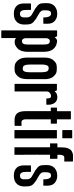

<svg xmlns="http://www.w3.org/2000/svg" viewBox="919 -1894 1185 3064"><g transform="rotate(90 1512.0 -362.5)"><path d="M372.1 -154.3Q372.1 -134.8 369.1 -118.2Q366.2 -100.6 360.4 -85.9Q354.5 -71.3 345.7 -57.6Q337.9 -43.9 326.2 -34.2Q315.4 -23.4 301.8 -14.6Q288.1 -6.8 272.5 -1Q257.8 3.9 239.3 6.8Q221.7 9.8 202.1 9.8Q178.7 9.8 158.2 6.8Q138.7 3.9 122.1 -2.9Q106.4 -9.8 93.8 -18.6Q81.1 -27.3 71.3 -38.1Q61.5 -48.8 54.7 -60.5Q47.9 -73.2 44.9 -86.9Q41 -100.6 38.1 -114.3Q36.1 -127.9 36.1 -141.6Q36.1 -180.7 36.1 -258.8Q36.1 -260.7 38.1 -262.7Q39.1 -263.7 41 -263.7Q72.3 -263.7 133.8 -263.7Q135.7 -263.7 136.7 -262.7Q138.7 -260.7 138.7 -258.8Q138.7 -251 138.7 -233.4Q138.7 -219.7 139.6 -190.4Q139.6 -160.2 141.6 -149.4Q142.6 -139.6 145.5 -130.9Q148.4 -122.1 152.3 -115.2Q156.2 -108.4 161.1 -102.5Q165 -97.7 171.9 -94.7Q177.7 -90.8 184.6 -89.8Q192.4 -87.9 201.2 -87.9Q214.8 -87.9 225.6 -91.8Q236.3 -95.7 243.2 -102.5Q250 -110.4 253.9 -121.1Q257.8 -131.8 257.8 -146.5Q257.8 -149.4 257.8 -152.3Q257.8 -156.2 257.8 -161.1Q257.8 -171.9 257.8 -186.5Q257.8 -200.2 257.8 -208Q256.8 -222.7 248 -242.2Q238.3 -261.7 217.8 -274.4Q188.5 -293.9 156.2 -310.5Q124 -328.1 123 -328.1Q88.9 -352.5 70.3 -368.2Q51.8 -383.8 42 -405.3Q33.2 -424.8 32.2 -457Q30.3 -489.3 30.3 -512.7Q30.3 -514.6 30.3 -517.6Q30.3 -537.1 33.2 -553.7Q36.1 -571.3 42 -586.9Q48.8 -601.6 56.6 -615.2Q65.4 -627.9 76.2 -638.7Q87.9 -649.4 101.6 -657.2Q114.3 -666 130.9 -671.9Q145.5 -676.8 163.1 -679.7Q180.7 -682.6 200.2 -682.6Q225.6 -682.6 241.2 -679.7Q256.8 -675.8 273.4 -668.9Q289.1 -662.1 301.8 -653.3Q314.5 -644.5 324.2 -633.8Q334 -623 340.8 -611.3Q347.7 -598.6 351.6 -585Q355.5 -571.3 357.4 -557.6Q359.4 -543.9 359.4 -530.3Q359.4 -508.8 359.4 -465.8Q359.4 -463.9 358.4 -461.9Q356.4 -460.9 354.5 -460.9Q324.2 -460.9 262.7 -460.9Q259.8 -460.9 258.8 -461.9Q257.8 -463.9 257.8 -465.8Q257.8 -474.6 257.8 -491.2Q257.8 -501 256.8 -504.9Q255.9 -508.8 255.9 -512.7Q254.9 -514.6 254.9 -516.6Q253.9 -518.6 253.9 -521.5Q252 -532.2 249 -541Q246.1 -549.8 242.2 -556.6Q238.3 -563.5 234.4 -568.4Q229.5 -574.2 223.6 -577.1Q221.7 -577.1 219.7 -579.1Q214.8 -582 211.9 -583Q209 -584 202.1 -584Q187.5 -584 178.7 -581.1Q169.9 -579.1 163.1 -572.3Q156.2 -563.5 151.4 -550.8Q146.5 -538.1 146.5 -524.4Q146.5 -523.4 145.5 -519.5Q145.5 -516.6 145.5 -511.7Q144.5 -499 144.5 -480.5Q144.5 -461.9 146.5 -451.2Q149.4 -435.5 159.2 -424.8Q168.9 -413.1 175.8 -407.2Q175.8 -406.2 176.8 -406.2Q178.7 -404.3 214.8 -382.8Q250 -362.3 280.3 -344.7Q313.5 -321.3 332 -303.7Q349.6 -287.1 359.4 -264.6Q368.2 -246.1 370.1 -215.8Q372.1 -184.6 372.1 -154.3Z M807.6 -225.6Q807.6 -225.6 807.6 -225.6Q807.6 -224.6 807.6 -224.6Q807.6 -207 806.6 -190.4Q805.7 -173.8 803.7 -160.2Q798.8 -128.9 793.9 -116.2Q790 -102.5 782.2 -88.9Q775.4 -74.2 766.6 -63.5Q756.8 -52.7 748 -44.9Q738.3 -36.1 727.5 -29.3Q717.8 -22.5 708 -17.6Q705.1 -16.6 702.1 -14.6Q700.2 -13.7 697.3 -12.7Q693.4 -10.7 688.5 -8.8Q684.6 -6.8 676.8 -5.9Q665 -3.9 653.3 -3.9Q641.6 -2.9 630.9 -4.9Q618.2 -5.9 607.4 -11.7Q597.7 -16.6 587.9 -26.4Q587.9 50.8 587.9 205.1Q587.9 207 585.9 209Q585 210 583 210Q544.9 210 470.7 210Q468.8 210 466.8 209Q465.8 207 465.8 205.1Q465.8 94.7 465.8 -126Q465.8 -308.6 465.8 -675.8Q465.8 -677.7 466.8 -679.7Q468.8 -680.7 470.7 -680.7Q499 -680.7 556.6 -680.7Q558.6 -680.7 559.6 -679.7Q560.5 -679.7 560.5 -677.7Q566.4 -666 576.2 -642.6Q589.8 -661.1 604.5 -670.9Q619.1 -680.7 635.7 -680.7Q641.6 -680.7 645.5 -679.7Q649.4 -679.7 654.3 -677.7Q656.2 -677.7 658.2 -677.7Q660.2 -676.8 663.1 -676.8Q672.9 -674.8 682.6 -671.9Q693.4 -668.9 704.1 -665Q710 -662.1 714.8 -659.2Q720.7 -655.3 726.6 -651.4Q731.4 -648.4 737.3 -644.5Q742.2 -640.6 748 -635.7Q756.8 -627.9 765.6 -617.2Q775.4 -606.4 782.2 -591.8Q790 -577.1 793.9 -564.5Q798.8 -551.8 803.7 -521.5Q806.6 -503.9 806.6 -483.4Q807.6 -462.9 807.6 -439.5Q807.6 -438.5 807.6 -436.5Q807.6 -366.2 807.6 -225.6ZM691.4 -451.2Q691.4 -467.8 690.4 -482.4Q690.4 -496.1 688.5 -507.8Q687.5 -518.6 684.6 -527.3Q682.6 -536.1 678.7 -543Q674.8 -548.8 670.9 -552.7Q667 -557.6 661.1 -559.6Q656.2 -561.5 649.4 -563.5Q643.6 -564.5 635.7 -564.5Q630.9 -564.5 627 -563.5Q622.1 -563.5 617.2 -560.5Q614.3 -558.6 609.4 -554.7Q605.5 -550.8 602.5 -546.9Q599.6 -542 596.7 -536.1Q593.8 -529.3 591.8 -521.5Q590.8 -518.6 590.8 -516.6Q590.8 -513.7 589.8 -510.7Q589.8 -398.4 589.8 -172.9Q589.8 -170.9 589.8 -168Q590.8 -165 591.8 -163.1Q593.8 -155.3 596.7 -148.4Q598.6 -142.6 602.5 -137.7Q605.5 -132.8 609.4 -128.9Q613.3 -126 617.2 -124Q622.1 -121.1 627 -121.1Q630.9 -120.1 635.7 -120.1Q643.6 -120.1 649.4 -121.1Q656.2 -122.1 661.1 -125Q667 -127 670.9 -131.8Q675.8 -135.7 678.7 -141.6Q682.6 -147.5 684.6 -156.2Q687.5 -165 688.5 -175.8Q690.4 -186.5 690.4 -201.2Q691.4 -214.8 691.4 -231.4Q691.4 -304.7 691.4 -451.2Z M1243.2 -474.6Q1243.2 -384.8 1243.2 -203.1Q1243.2 -152.3 1231.4 -114.3Q1219.7 -77.1 1196.3 -51.8Q1171.9 -26.4 1149.4 -14.6Q1126 -2 1083 -2Q1082 -2 1080.1 -2Q1077.1 -2 1076.2 -2Q1075.2 -2 1073.2 -2Q1069.3 -2 1065.4 -2Q1062.5 -2 1059.6 -2Q1017.6 -2 994.1 -13.7Q970.7 -25.4 946.3 -51.8Q929.7 -69.3 918.9 -93.8Q907.2 -118.2 903.3 -150.4Q900.4 -163.1 900.4 -176.8Q899.4 -189.5 899.4 -204.1Q899.4 -294.9 899.4 -476.6Q899.4 -527.3 911.1 -565.4Q922.9 -603.5 946.3 -627Q970.7 -652.3 994.1 -665Q1016.6 -675.8 1055.7 -675.8Q1058.6 -675.8 1061.5 -675.8Q1062.5 -675.8 1064.5 -675.8Q1066.4 -675.8 1068.4 -675.8Q1069.3 -675.8 1071.3 -675.8Q1075.2 -675.8 1078.1 -675.8Q1082 -675.8 1085 -675.8Q1127 -675.8 1150.4 -664.1Q1173.8 -652.3 1198.2 -626Q1214.8 -608.4 1225.6 -584Q1236.3 -559.6 1241.2 -528.3Q1242.2 -515.6 1243.2 -502Q1244.1 -497.1 1244.1 -491.2Q1244.1 -483.4 1243.2 -474.6ZM1133.8 -416Q1133.8 -435.5 1132.8 -451.2Q1131.8 -467.8 1129.9 -480.5Q1128.9 -493.2 1126 -502.9Q1123 -512.7 1119.1 -520.5Q1115.2 -527.3 1110.4 -532.2Q1105.5 -538.1 1100.6 -540Q1088.9 -544.9 1080.1 -545.9Q1071.3 -545.9 1064.5 -545.9Q1061.5 -545.9 1059.6 -545.9Q1057.6 -545.9 1055.7 -545.9Q1052.7 -544.9 1049.8 -543.9Q1046.9 -543.9 1043.9 -542Q1038.1 -539.1 1033.2 -534.2Q1029.3 -528.3 1025.4 -522.5Q1021.5 -514.6 1018.6 -504.9Q1015.6 -495.1 1013.7 -483.4Q1011.7 -470.7 1010.7 -455.1Q1009.8 -438.5 1009.8 -419.9Q1009.8 -367.2 1009.8 -261.7Q1009.8 -243.2 1011.7 -226.6Q1012.7 -210.9 1013.7 -198.2Q1015.6 -185.5 1018.6 -175.8Q1021.5 -166 1025.4 -158.2Q1029.3 -151.4 1033.2 -146.5Q1038.1 -140.6 1043.9 -137.7Q1047.9 -135.7 1057.6 -134.8Q1068.4 -132.8 1077.1 -131.8Q1078.1 -131.8 1080.1 -132.8Q1082 -132.8 1084 -132.8Q1087.9 -133.8 1092.8 -134.8Q1098.6 -135.7 1100.6 -135.7Q1106.4 -138.7 1110.4 -144.5Q1115.2 -149.4 1119.1 -156.2Q1123 -163.1 1126 -172.9Q1128.9 -182.6 1129.9 -195.3Q1132.8 -207 1132.8 -223.6Q1133.8 -239.3 1133.8 -257.8Q1133.8 -310.5 1133.8 -416Z M1652.3 -513.7Q1652.3 -511.7 1650.4 -510.7Q1649.4 -508.8 1646.5 -508.8Q1617.2 -508.8 1556.6 -508.8Q1554.7 -508.8 1553.7 -510.7Q1551.8 -511.7 1551.8 -513.7Q1551.8 -535.2 1548.8 -549.8Q1545.9 -564.5 1540 -572.3Q1534.2 -579.1 1528.3 -582Q1522.5 -585 1502 -583Q1484.4 -581.1 1462.9 -564.5Q1440.4 -547.9 1440.4 -511.7Q1440.4 -343.8 1440.4 -6.8Q1440.4 -4.9 1439.5 -2.9Q1438.5 -2 1435.5 -2Q1398.4 -2 1324.2 -2Q1321.3 -2 1320.3 -2.9Q1319.3 -4.9 1319.3 -6.8Q1319.3 -90.8 1319.3 -257.8Q1319.3 -396.5 1319.3 -673.8Q1319.3 -675.8 1320.3 -677.7Q1321.3 -679.7 1324.2 -677.7Q1355.5 -677.7 1418 -677.7Q1418.9 -677.7 1420.9 -676.8Q1421.9 -676.8 1422.9 -674.8Q1427.7 -664.1 1438.5 -640.6Q1445.3 -651.4 1457 -662.1Q1467.8 -671.9 1488.3 -677.7Q1508.8 -683.6 1523.4 -684.6Q1526.4 -684.6 1530.3 -684.6Q1543 -684.6 1558.6 -681.6Q1584 -677.7 1605.5 -659.2Q1626 -640.6 1633.8 -623Q1645.5 -595.7 1649.4 -575.2Q1652.3 -560.5 1652.3 -535.2Q1652.3 -525.4 1652.3 -513.7Z M1989.3 -108.4Q1989.3 -75.2 1989.3 -7.8Q1989.3 -4.9 1987.3 -3.9Q1986.3 -2.9 1983.4 -2.9Q1983.4 -2.9 1945.3 -2Q1907.2 -2 1903.3 -2Q1887.7 -2 1873 -2.9Q1858.4 -4.9 1844.7 -8.8Q1831.1 -11.7 1819.3 -18.6Q1807.6 -25.4 1796.9 -35.2Q1786.1 -44.9 1778.3 -59.6Q1770.5 -73.2 1764.6 -90.8Q1759.8 -107.4 1756.8 -129.9Q1753.9 -152.3 1753.9 -180.7Q1753.9 -313.5 1753.9 -580.1Q1736.3 -580.1 1702.1 -580.1Q1699.2 -580.1 1698.2 -582Q1697.3 -583 1697.3 -586.9Q1697.3 -615.2 1697.3 -673.8Q1697.3 -675.8 1698.2 -676.8Q1699.2 -678.7 1702.1 -678.7Q1719.7 -678.7 1754.9 -678.7Q1754.9 -751 1754.9 -895.5Q1754.9 -897.5 1755.9 -899.4Q1757.8 -900.4 1759.8 -900.4Q1799.8 -900.4 1879.9 -900.4Q1881.8 -900.4 1883.8 -899.4Q1884.8 -897.5 1884.8 -895.5Q1884.8 -823.2 1884.8 -677.7Q1906.2 -677.7 1949.2 -677.7Q1951.2 -677.7 1952.1 -675.8Q1954.1 -674.8 1954.1 -672.9Q1954.1 -643.6 1954.1 -585.9Q1954.1 -583 1952.1 -582Q1951.2 -580.1 1949.2 -580.1Q1927.7 -580.1 1884.8 -580.1Q1884.8 -447.3 1884.8 -180.7Q1884.8 -169.9 1885.7 -161.1Q1887.7 -152.3 1889.6 -145.5Q1891.6 -138.7 1895.5 -132.8Q1898.4 -127 1901.4 -123Q1905.3 -120.1 1909.2 -118.2Q1914.1 -116.2 1918.9 -113.3Q1922.9 -112.3 1943.4 -112.3Q1963.9 -112.3 1985.4 -113.3Q1987.3 -114.3 1988.3 -113.3Q1989.3 -113.3 1990.2 -112.3Q1990.2 -111.3 1990.2 -111.3Q1990.2 -110.4 1989.3 -108.4Z M2056.6 -768.6Q2056.6 -818.4 2056.6 -917Q2056.6 -918.9 2058.6 -920.9Q2060.5 -921.9 2063.5 -921.9Q2103.5 -921.9 2182.6 -921.9Q2185.5 -921.9 2186.5 -920.9Q2187.5 -919.9 2187.5 -918Q2187.5 -918 2187.5 -917Q2187.5 -867.2 2187.5 -768.6Q2187.5 -766.6 2185.5 -765.6Q2184.6 -763.7 2181.6 -763.7Q2141.6 -763.7 2062.5 -763.7Q2059.6 -763.7 2058.6 -765.6Q2056.6 -766.6 2056.6 -768.6ZM2189.5 -671.9Q2189.5 -587.9 2189.5 -420.9Q2189.5 -282.2 2189.5 -4.9Q2189.5 -2.9 2187.5 -1Q2186.5 0 2183.6 0Q2143.6 0 2061.5 0Q2058.6 0 2057.6 -1Q2055.7 -2.9 2055.7 -4.9Q2055.7 -88.9 2055.7 -255.9Q2055.7 -394.5 2055.7 -671.9Q2055.7 -673.8 2057.6 -675.8Q2058.6 -677.7 2061.5 -677.7Q2102.5 -677.7 2183.6 -677.7Q2186.5 -677.7 2187.5 -675.8Q2189.5 -673.8 2189.5 -671.9Z M2558.6 -928.7Q2558.6 -886.7 2558.6 -800.8Q2558.6 -799.8 2557.6 -798.8Q2556.6 -797.9 2556.6 -796.9Q2555.7 -795.9 2554.7 -794.9Q2553.7 -794.9 2551.8 -794.9Q2529.3 -795.9 2508.8 -795.9Q2488.3 -795.9 2485.4 -794.9Q2479.5 -793.9 2475.6 -791Q2471.7 -789.1 2467.8 -785.2Q2464.8 -780.3 2461.9 -774.4Q2458 -768.6 2456.1 -761.7Q2454.1 -754.9 2452.1 -746.1Q2451.2 -736.3 2451.2 -725.6Q2451.2 -712.9 2451.2 -685.5Q2470.7 -685.5 2508.8 -685.5Q2511.7 -685.5 2512.7 -684.6Q2514.6 -683.6 2514.6 -680.7Q2514.6 -644.5 2514.6 -572.3Q2514.6 -569.3 2512.7 -568.4Q2511.7 -567.4 2508.8 -567.4Q2489.3 -567.4 2450.2 -567.4Q2450.2 -497.1 2449.2 -356.4Q2450.2 -239.3 2451.2 -4.9Q2451.2 -2.9 2450.2 -1Q2448.2 0 2446.3 0Q2409.2 0 2335.9 0Q2334 0 2333 -1Q2331.1 -2.9 2331.1 -4.9Q2331.1 -192.4 2331.1 -568.4Q2311.5 -568.4 2273.4 -568.4Q2270.5 -568.4 2269.5 -569.3Q2268.6 -570.3 2268.6 -573.2Q2268.6 -609.4 2268.6 -680.7Q2268.6 -683.6 2269.5 -684.6Q2270.5 -685.5 2273.4 -685.5Q2293 -685.5 2332 -685.5Q2332 -707 2332 -748Q2332 -776.4 2335 -799.8Q2336.9 -824.2 2342.8 -841.8Q2349.6 -860.4 2357.4 -875Q2364.3 -889.6 2375 -900.4Q2384.8 -910.2 2397.5 -917Q2410.2 -923.8 2422.9 -927.7Q2437.5 -931.6 2446.3 -933.6Q2455.1 -934.6 2471.7 -934.6Q2474.6 -934.6 2513.7 -934.6Q2551.8 -933.6 2551.8 -933.6Q2554.7 -933.6 2556.6 -932.6Q2558.6 -931.6 2558.6 -928.7Z M2956.1 -154.3Q2956.1 -134.8 2953.1 -118.2Q2950.2 -100.6 2944.3 -85.9Q2938.5 -71.3 2929.7 -57.6Q2921.9 -43.9 2910.2 -34.2Q2899.4 -23.4 2885.7 -14.6Q2872.1 -6.8 2856.4 -1Q2841.8 3.9 2823.2 6.8Q2805.7 9.8 2786.1 9.8Q2762.7 9.8 2742.2 6.8Q2722.7 3.9 2706.1 -2.9Q2690.4 -9.8 2677.7 -18.6Q2665 -27.3 2655.3 -38.1Q2645.5 -48.8 2638.7 -60.5Q2631.8 -73.2 2628.9 -86.9Q2625 -100.6 2622.1 -114.3Q2620.1 -127.9 2620.1 -141.6Q2620.1 -180.7 2620.1 -258.8Q2620.1 -260.7 2622.1 -262.7Q2623 -263.7 2625 -263.7Q2656.2 -263.7 2717.8 -263.7Q2719.7 -263.7 2720.7 -262.7Q2722.7 -260.7 2722.7 -258.8Q2722.7 -251 2722.7 -233.4Q2722.7 -219.7 2723.6 -190.4Q2723.6 -160.2 2725.6 -149.4Q2726.6 -139.6 2729.5 -130.9Q2732.4 -122.1 2736.3 -115.2Q2740.2 -108.4 2745.1 -102.5Q2749 -97.7 2755.9 -94.7Q2761.7 -90.8 2768.6 -89.8Q2776.4 -87.9 2785.2 -87.9Q2798.8 -87.9 2809.6 -91.8Q2820.3 -95.7 2827.1 -102.5Q2834 -110.4 2837.9 -121.1Q2841.8 -131.8 2841.8 -146.5Q2841.8 -149.4 2841.8 -152.3Q2841.8 -156.2 2841.8 -161.1Q2841.8 -171.9 2841.8 -186.5Q2841.8 -200.2 2841.8 -208Q2840.8 -222.7 2832 -242.2Q2822.3 -261.7 2801.8 -274.4Q2772.5 -293.9 2740.2 -310.5Q2708 -328.1 2707 -328.1Q2672.9 -352.5 2654.3 -368.2Q2635.7 -383.8 2626 -405.3Q2617.2 -424.8 2616.2 -457Q2614.3 -489.3 2614.3 -512.7Q2614.3 -514.6 2614.3 -517.6Q2614.3 -537.1 2617.2 -553.7Q2620.1 -571.3 2626 -586.9Q2632.8 -601.6 2640.6 -615.2Q2649.4 -627.9 2660.2 -638.7Q2671.9 -649.4 2685.5 -657.2Q2698.2 -666 2714.8 -671.9Q2729.5 -676.8 2747.1 -679.7Q2764.6 -682.6 2784.2 -682.6Q2809.6 -682.6 2825.2 -679.7Q2840.8 -675.8 2857.4 -668.9Q2873 -662.1 2885.7 -653.3Q2898.4 -644.5 2908.2 -633.8Q2918 -623 2924.8 -611.3Q2931.6 -598.6 2935.5 -585Q2939.5 -571.3 2941.4 -557.6Q2943.4 -543.9 2943.4 -530.3Q2943.4 -508.8 2943.4 -465.8Q2943.4 -463.9 2942.4 -461.9Q2940.4 -460.9 2938.5 -460.9Q2908.2 -460.9 2846.7 -460.9Q2843.8 -460.9 2842.8 -461.9Q2841.8 -463.9 2841.8 -465.8Q2841.8 -474.6 2841.8 -491.2Q2841.8 -501 2840.8 -504.9Q2839.8 -508.8 2839.8 -512.7Q2838.9 -514.6 2838.9 -516.6Q2837.9 -518.6 2837.9 -521.5Q2835.9 -532.2 2833 -541Q2830.1 -549.8 2826.2 -556.6Q2822.3 -563.5 2818.4 -568.4Q2813.5 -574.2 2807.6 -577.1Q2805.7 -577.1 2803.7 -579.1Q2798.8 -582 2795.9 -583Q2793 -584 2786.1 -584Q2771.5 -584 2762.7 -581.1Q2753.9 -579.1 2747.1 -572.3Q2740.2 -563.5 2735.4 -550.8Q2730.5 -538.1 2730.5 -524.4Q2730.5 -523.4 2729.5 -519.5Q2729.5 -516.6 2729.5 -511.7Q2728.5 -499 2728.5 -480.5Q2728.5 -461.9 2730.5 -451.2Q2733.4 -435.5 2743.2 -424.8Q2752.9 -413.1 2759.8 -407.2Q2759.8 -406.2 2760.7 -406.2Q2762.7 -404.3 2798.8 -382.8Q2834 -362.3 2864.3 -344.7Q2897.5 -321.3 2916 -303.7Q2933.6 -287.1 2943.4 -264.6Q2952.1 -246.1 2954.1 -215.8Q2956.1 -184.6 2956.1 -154.3Z"/></g></svg>

Font: Typeface
Style: Regular
Weight: 400
Version: Version 1.0